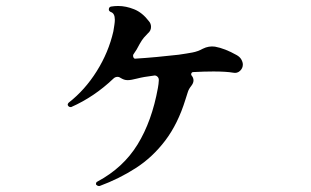

<svg xmlns="http://www.w3.org/2000/svg" viewBox="-20 -595 1040 642"><path d="M313 27H311Q306 27 302 23Q301 22 301 20Q301 14 306 12Q392 -34 440 -112Q488 -190 508 -301Q509 -308 510 -314Q511 -320 511 -326V-328Q511 -335 505.5 -339.5Q500 -344 493 -342Q460 -338 439 -332.5Q418 -327 407 -327Q400 -327 394.5 -329Q389 -331 384 -334Q379 -338 373 -338Q365 -338 359 -332Q295 -271 218 -237H216Q211 -237 208 -241Q204 -246 210 -252Q264 -294 303.5 -357Q343 -420 359 -490Q361 -502 362.5 -512Q364 -522 364 -529Q364 -551 350 -555Q343 -559 344 -564Q344 -571 351 -573Q357 -574 363 -574.5Q369 -575 375 -575Q401 -575 428.5 -564Q456 -553 478 -524Q485 -516 485 -505Q485 -492 474 -483Q467 -476 461 -469Q455 -462 447 -448Q437 -428 426 -413Q425 -412 425 -408Q425 -404 427.5 -401Q430 -398 434 -399Q467 -401 504.5 -404.5Q542 -408 577 -412Q605 -416 623.5 -419.5Q642 -423 658 -432Q678 -442 699 -439Q732 -433 771 -411Q782 -405 787 -396Q792 -387 792 -379Q792 -367 782.5 -358Q773 -349 759 -352Q748 -354 731 -355Q714 -356 694 -356Q679 -356 661.5 -355.5Q644 -355 626 -354Q622 -354 620 -350Q618 -346 621 -342Q627 -335 627 -326Q627 -317 619 -307Q611 -297 608 -287Q605 -277 600 -262Q575 -181 532.5 -125Q490 -69 434 -33Q378 3 313 27Z"/></svg>

Font: Zen Antique Soft
Style: Regular
Weight: 400
Designer: Yoshimichi Ohira
Foundry: Positype
Version: Version 1.001